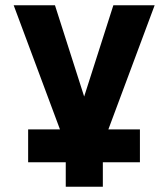

<svg xmlns="http://www.w3.org/2000/svg" viewBox="-20 -560 640 730"><path d="M87 57V-68H208L32 -540H189L300 -193L411 -540H568L392 -68H512V57H371V150H230V57Z"/></svg>

Font: Geist Mono UltraBlack
Style: Regular
Weight: 900
Monospace: yes
Designer: Basement.studio, Andrés Briganti, Mateo Zaragoza
Foundry: Basement.studio, Vercel, Andrés Briganti, Guido Ferreyra, Mateo Zaragoza
Version: Version 1.400; ttfautohint (v1.8.4.7-5d5b)